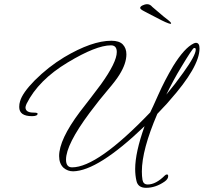

<svg xmlns="http://www.w3.org/2000/svg" viewBox="-20 -799 975 919"><path d="M679 100Q640 100 633 66Q627 40 627 10Q627 -69 672 -195Q449 19 330 21Q304 21 284 4Q263 -16 263 -52Q263 -131 362 -263Q388 -296 413 -329Q438 -362 463 -395Q539 -501 539 -550Q539 -582 511 -582Q440 -582 304 -500Q164 -416 107 -302Q102 -290 102 -285Q102 -260 141 -260Q160 -260 160 -255Q160 -243 133 -243Q72 -243 72 -287Q72 -302 76 -314Q87 -354 146 -414Q211 -479 287 -525Q420 -604 513 -604Q551 -604 568 -586Q585 -568 585 -539Q585 -495 552 -442Q535 -414 496 -368.5Q457 -323 409 -259Q296 -107 296 -35Q296 2 325 2Q447 2 699 -261Q705 -273 714.5 -294Q724 -315 737 -344Q768 -414 809 -483Q863 -570 907 -591Q913 -594 918 -594Q935 -594 935 -567Q935 -479 791 -317Q778 -301 762 -285L733 -254Q659 -82 659 22Q659 44 662 62Q666 84 687 84Q726 84 769 41Q774 36 779 36Q785 36 785 44Q785 58 768 70Q725 100 679 100ZM776 -346Q818 -396 857 -451Q917 -534 917 -562Q917 -571 908 -569Q901 -567 847 -477Q828 -446 810.5 -413.5Q793 -381 776 -346ZM797 -685Q790 -685 771 -693.5Q752 -702 731 -713.5Q710 -725 695 -732Q686 -737 668.5 -746Q651 -755 651 -761Q651 -768 663 -773.5Q675 -779 683 -779Q692 -779 698 -775.5Q704 -772 709 -766Q718 -759 732.5 -746Q747 -733 762.5 -720.5Q778 -708 786 -702Q790 -699 794.5 -694.5Q799 -690 799 -687Q799 -685 797 -685Z"/></svg>

Font: Whisper
Style: Regular
Weight: 400
Designer: Robert E. Leuschke
Foundry: Robert E. Leuschke
Version: Version 1.010; ttfautohint (v1.8.4.7-5d5b)